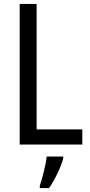

<svg xmlns="http://www.w3.org/2000/svg" viewBox="-20 -734 457 975"><path d="M80 0H398V-77H166V-714H80ZM301 71V61H217C213 102 194 175 182 210V221H229C258 180 289 116 301 71Z"/></svg>

Font: Noto Sans Arabic UI Cn
Style: Regular
Weight: 400
Width: 3
Designer: Monotype Design Team, Nadine Chahine and Nizar Qandah
Foundry: Monotype Imaging Inc.
Version: Version 2.010